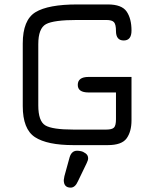

<svg xmlns="http://www.w3.org/2000/svg" viewBox="-20 -649 698 869"><path d="M333 170.9Q320.3 200.2 299.8 200.2Q268.6 200.2 268.6 166Q268.6 166 271.5 148.4L294.9 63.5Q303.7 33.2 329.1 33.2Q335.9 33.2 346.2 35.2Q356.4 37.1 367.7 45.4Q378.9 53.7 378.9 67.4Q378.9 76.2 372.1 89.8ZM504.9 -230.5H380.9Q332 -230.5 332 -264.6Q332 -300.8 380.9 -300.8H575.2V-104.5Q575.2 -53.7 553.2 -22.9Q531.2 7.8 467.8 7.8H312.5Q193.4 7.8 138.2 -28.3Q83 -64.5 83 -168.9V-452.1Q83 -558.6 140.6 -593.8Q198.2 -628.9 330.1 -628.9H467.8Q531.2 -628.9 553.2 -596.7Q575.2 -564.5 575.2 -510.7Q575.2 -465.8 540 -465.8Q504.9 -465.8 504.9 -508.8Q504.9 -538.1 496.1 -548.3Q487.3 -558.6 460.9 -558.6H330.1Q222.7 -558.6 188 -539.6Q153.3 -520.5 153.3 -449.2V-171.9Q153.3 -100.6 185.1 -81.5Q216.8 -62.5 312.5 -62.5H460.9Q487.3 -62.5 496.1 -71.8Q504.9 -81.1 504.9 -109.4Z"/></svg>

Font: Jura
Style: DemiBold
Weight: 600
Version: Version 2.4